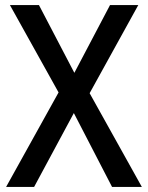

<svg xmlns="http://www.w3.org/2000/svg" viewBox="-20 -734 581 754"><path d="M537 0 332 -368 523 -714H412L272 -448L133 -714H19L210 -371L4 0H114L270 -290L420 0Z"/></svg>

Font: Noto Sans Myanmar SemiCondensed Medium
Style: Regular
Weight: 500
Width: 4
Designer: Monotype Design Team
Foundry: Monotype Imaging Inc.
Version: Version 2.107